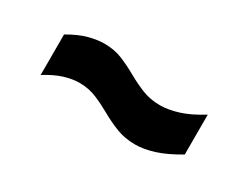

<svg xmlns="http://www.w3.org/2000/svg" viewBox="-37 -611 701 546"><g transform="rotate(30 314.0 -337.5)"><path d="M411 -235Q377 -235 349 -246Q321 -257 295.5 -271.5Q270 -286 244 -297Q218 -308 187 -308Q165 -308 138.5 -300Q112 -292 80 -272V-405Q114 -425 142 -432.5Q170 -440 193 -440Q226 -440 252.5 -429Q279 -418 304.5 -403.5Q330 -389 357 -378Q384 -367 417 -367Q443 -367 475.5 -377Q508 -387 548 -412V-281Q506 -256 472.5 -245.5Q439 -235 411 -235Z"/></g></svg>

Font: Stick No Bills ExtraBold
Style: Regular
Weight: 800
Version: Version 2.000